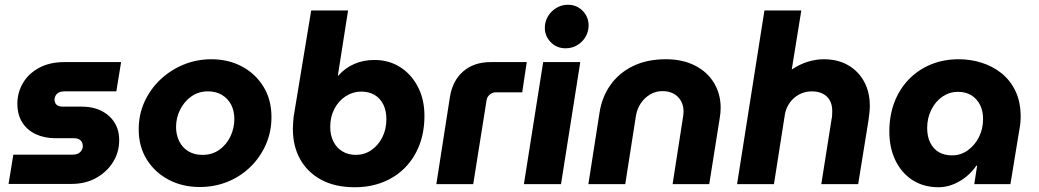

<svg xmlns="http://www.w3.org/2000/svg" viewBox="-20 -774 4367 807"><path d="M16 -1 36 -124H286Q299 -124 308 -128.5Q317 -133 322.5 -141.5Q328 -150 328 -160Q328 -175 318.5 -184Q309 -193 292 -193H213Q167 -193 130.5 -210Q94 -227 73.5 -259.5Q53 -292 53 -338Q53 -385 76.5 -425Q100 -465 144.5 -489Q189 -513 250 -513H489L469 -390H249Q237 -390 228 -385.5Q219 -381 214.5 -373.5Q210 -366 209 -357Q209 -342 217.5 -334Q226 -326 242 -326H320Q371 -326 406.5 -308Q442 -290 461.5 -258.5Q481 -227 481 -185Q481 -134 455 -92.5Q429 -51 384 -26Q339 -1 281 -1Z M819 12Q747 12 689 -18.5Q631 -49 597 -103.5Q563 -158 563 -230Q563 -293 587.5 -346.5Q612 -400 654.5 -440Q697 -480 752 -502.5Q807 -525 868 -525Q940 -525 997 -494.5Q1054 -464 1087.5 -409.5Q1121 -355 1121 -282Q1121 -220 1097.5 -166.5Q1074 -113 1032.5 -72.5Q991 -32 936.5 -10Q882 12 819 12ZM831 -123Q872 -123 902 -144.5Q932 -166 948.5 -200.5Q965 -235 965 -274Q965 -308 951.5 -334Q938 -360 913 -375Q888 -390 854 -390Q814 -390 784 -368.5Q754 -347 737 -313Q720 -279 720 -240Q720 -207 733.5 -180Q747 -153 772 -138Q797 -123 831 -123Z M1471 13Q1389 13 1331 -18Q1273 -49 1242 -104Q1211 -159 1211 -232Q1211 -244 1212 -256.5Q1213 -269 1214 -282L1288 -730H1443L1400 -456H1402Q1430 -488 1468.5 -505Q1507 -522 1553 -522Q1614 -522 1661 -492.5Q1708 -463 1736 -410Q1764 -357 1764 -287Q1764 -220 1743 -165Q1722 -110 1683 -70Q1644 -30 1590 -8.5Q1536 13 1471 13ZM1475 -123Q1511 -123 1540 -142.5Q1569 -162 1586.5 -196Q1604 -230 1604 -273Q1604 -309 1591 -335Q1578 -361 1554.5 -375Q1531 -389 1498 -389Q1463 -389 1433 -369.5Q1403 -350 1385.5 -316.5Q1368 -283 1368 -241Q1368 -205 1382 -178Q1396 -151 1420.5 -137Q1445 -123 1475 -123Z M1814 0 1871 -366Q1882 -435 1927 -474Q1972 -513 2042 -513H2194L2175 -386H2064Q2050 -386 2038.5 -376.5Q2027 -367 2025 -352L1969 0Z M2182 0 2263 -513H2419L2338 0ZM2357 -571Q2320 -571 2295 -596.5Q2270 -622 2270 -657Q2270 -684 2283.5 -706Q2297 -728 2319 -741Q2341 -754 2367 -754Q2404 -754 2429 -728.5Q2454 -703 2454 -667Q2454 -641 2441 -619Q2428 -597 2406 -584Q2384 -571 2357 -571Z M2453 0 2500 -301Q2510 -366 2545.5 -416.5Q2581 -467 2640 -496Q2699 -525 2779 -525Q2849 -525 2901 -498.5Q2953 -472 2981 -425.5Q3009 -379 3009 -321Q3009 -311 3008 -299.5Q3007 -288 3005 -277L2961 0H2807L2851 -283Q2852 -289 2852.5 -294.5Q2853 -300 2853 -305Q2853 -343 2829 -367Q2805 -391 2764 -391Q2736 -391 2712.5 -377Q2689 -363 2673.5 -340Q2658 -317 2653 -288L2608 0Z M3078 0 3193 -730H3348L3309 -489L3308 -482Q3343 -505 3377 -515Q3411 -525 3442 -525Q3502 -525 3545.5 -499.5Q3589 -474 3612.5 -430Q3636 -386 3636 -329Q3636 -315 3634 -297.5Q3632 -280 3630 -266L3587 0H3432L3475 -272Q3477 -280 3477.5 -289.5Q3478 -299 3478 -308Q3478 -334 3467.5 -352.5Q3457 -371 3437.5 -380.5Q3418 -390 3392 -390Q3364 -390 3340 -377.5Q3316 -365 3300 -343Q3284 -321 3279 -293L3233 0Z M3925 13Q3862 13 3815.5 -17Q3769 -47 3743.5 -100Q3718 -153 3718 -221Q3718 -288 3739 -343.5Q3760 -399 3799.5 -440Q3839 -481 3892.5 -503Q3946 -525 4010 -525Q4059 -525 4105.5 -510.5Q4152 -496 4189 -466.5Q4226 -437 4248 -391.5Q4270 -346 4270 -283Q4270 -269 4268.5 -255Q4267 -241 4263 -220L4227 0H4075L4087 -78H4084Q4055 -36 4012 -11.5Q3969 13 3925 13ZM3982 -121Q4018 -121 4047.5 -142Q4077 -163 4094.5 -197.5Q4112 -232 4112 -274Q4112 -307 4099.5 -332.5Q4087 -358 4063.5 -373Q4040 -388 4006 -388Q3971 -388 3941.5 -368Q3912 -348 3894.5 -313Q3877 -278 3877 -236Q3877 -200 3890 -174Q3903 -148 3926 -134.5Q3949 -121 3982 -121Z"/></svg>

Font: MuseoModerno Thin
Style: Bold Italic
Weight: 700
Italic angle: -9°
Version: Version 1.003